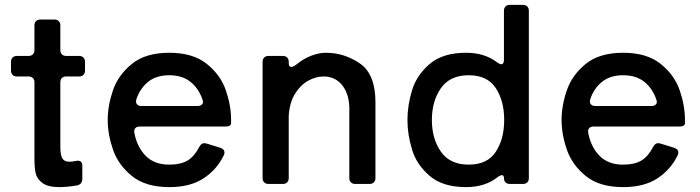

<svg xmlns="http://www.w3.org/2000/svg" viewBox="-20 -753 2866 786"><path d="M328 -500V-464Q328 -453 321.5 -446.5Q315 -440 304 -440H251Q240 -440 233.5 -433.5Q227 -427 227 -416V-152Q227 -119 235 -105Q243 -91 264 -91Q275 -91 290 -94Q293 -95 299 -95Q317 -95 317 -74V-21Q317 1 296 6Q255 13 223 13Q176 13 153.5 -4Q131 -21 126 -44Q121 -67 121 -104V-416Q121 -427 114.5 -433.5Q108 -440 97 -440H49Q38 -440 31.5 -446.5Q25 -453 25 -464V-500Q25 -511 31.5 -517.5Q38 -524 49 -524H97Q108 -524 114.5 -530.5Q121 -537 121 -548V-649Q121 -660 127.5 -666.5Q134 -673 145 -673H203Q214 -673 220.5 -666.5Q227 -660 227 -649V-548Q227 -537 233.5 -530.5Q240 -524 251 -524H304Q315 -524 321.5 -517.5Q328 -511 328 -500Z M902 -235H552Q540 -235 534 -228.5Q528 -222 530 -209Q541 -151 576.5 -115Q612 -79 673 -79Q720 -79 748 -96Q776 -113 796 -152Q804 -167 817 -167Q819 -167 827 -165L882 -148Q899 -142 899 -129Q899 -123 896 -117Q868 -59 813.5 -23Q759 13 673 13Q576 13 520 -32.5Q464 -78 442.5 -140.5Q421 -203 421 -262Q421 -321 442.5 -383.5Q464 -446 520 -491.5Q576 -537 673 -537Q770 -537 826.5 -491.5Q883 -446 904.5 -383.5Q926 -321 926 -262V-249Q926 -235 902 -235ZM538 -346Q537 -343 537 -337Q537 -329 543 -324Q549 -319 559 -319H788Q801 -319 807 -325.5Q813 -332 810 -342Q795 -389 761 -417Q727 -445 673 -445Q620 -445 586.5 -418Q553 -391 538 -346Z M1517 -334V-24Q1517 -13 1510.5 -6.5Q1504 0 1493 0H1434Q1423 0 1416.5 -6.5Q1410 -13 1410 -24V-317Q1407 -374 1378.5 -407Q1350 -440 1305 -440Q1273 -440 1241.5 -422.5Q1210 -405 1188 -369.5Q1166 -334 1162 -281V-24Q1162 -13 1155.5 -6.5Q1149 0 1138 0H1079Q1068 0 1061.5 -6.5Q1055 -13 1055 -24V-500Q1055 -511 1061.5 -517.5Q1068 -524 1079 -524H1138Q1149 -524 1155.5 -517.5Q1162 -511 1162 -500V-495Q1162 -479 1172 -479Q1181 -479 1196 -491Q1223 -513 1254.5 -525Q1286 -537 1314 -537Q1389 -537 1453 -493.5Q1517 -450 1517 -334Z M2032 -490Q2043 -490 2043 -509V-709Q2043 -720 2049.5 -726.5Q2056 -733 2067 -733H2121Q2132 -733 2138.5 -726.5Q2145 -720 2145 -709V-24Q2145 -13 2138.5 -6.5Q2132 0 2121 0H2067Q2056 0 2049.5 -6.5Q2043 -13 2043 -24Q2043 -36 2035 -36Q2028 -36 2016 -27Q1965 13 1888 13Q1793 13 1739.5 -32.5Q1686 -78 1667 -140Q1648 -202 1648 -262Q1648 -322 1667 -384Q1686 -446 1739.5 -491.5Q1793 -537 1888 -537Q1965 -537 2016 -497Q2026 -490 2032 -490ZM2044 -262Q2044 -340 2009.5 -392.5Q1975 -445 1899 -445Q1822 -445 1785 -392Q1748 -339 1748 -262Q1748 -185 1785 -132Q1822 -79 1899 -79Q1975 -79 2009.5 -131.5Q2044 -184 2044 -262Z M2760 -235H2410Q2398 -235 2392 -228.5Q2386 -222 2388 -209Q2399 -151 2434.5 -115Q2470 -79 2531 -79Q2578 -79 2606 -96Q2634 -113 2654 -152Q2662 -167 2675 -167Q2677 -167 2685 -165L2740 -148Q2757 -142 2757 -129Q2757 -123 2754 -117Q2726 -59 2671.5 -23Q2617 13 2531 13Q2434 13 2378 -32.5Q2322 -78 2300.5 -140.5Q2279 -203 2279 -262Q2279 -321 2300.5 -383.5Q2322 -446 2378 -491.5Q2434 -537 2531 -537Q2628 -537 2684.5 -491.5Q2741 -446 2762.5 -383.5Q2784 -321 2784 -262V-249Q2784 -235 2760 -235ZM2396 -346Q2395 -343 2395 -337Q2395 -329 2401 -324Q2407 -319 2417 -319H2646Q2659 -319 2665 -325.5Q2671 -332 2668 -342Q2653 -389 2619 -417Q2585 -445 2531 -445Q2478 -445 2444.5 -418Q2411 -391 2396 -346Z"/></svg>

Font: Shippori Gochic B2 Bold
Style: Regular
Weight: 700
Designer: FONTDASU
Foundry: FONTDASU / Google Inc. / but / Adobe
Version: Version 1.130